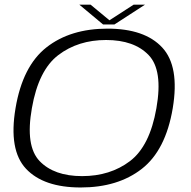

<svg xmlns="http://www.w3.org/2000/svg" viewBox="-20 -804 824 828"><path d="M328 4.5Q168 4.5 92.2 -76.2Q16.5 -157 47 -337.5Q77.5 -519 180.5 -599.8Q283.5 -680.5 443.8 -680.5Q604 -680.5 679.5 -599.2Q755 -518 725 -337.5Q694.5 -156 591.5 -75.8Q488.5 4.5 328 4.5ZM334 -44.5Q455 -44.5 540.5 -109.2Q626 -174 654.5 -337.5Q683.5 -501.5 621 -566.5Q558.5 -631.5 437.5 -631.5Q317 -631.5 231.5 -566.5Q146 -501.5 117.5 -337.5Q88.5 -174 151 -109.2Q213.5 -44.5 334 -44.5ZM424.5 -698.5 322 -784H370.5L452 -716.5L556.5 -784H605.5L473.5 -698.5Z"/></svg>

Font: Anybody ExtraExpanded Light
Style: Italic
Weight: 300
Width: 8
Italic angle: -10°
Designer: Tyler Finck
Foundry: Etcetera Type Company
Version: Version 1.010; ttfautohint (v1.8.3) -l 8 -r 50 -G 200 -x 14 